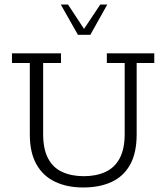

<svg xmlns="http://www.w3.org/2000/svg" viewBox="-20 -819 736 850"><path d="M348 11Q277 11 223.5 -14.5Q170 -40 141 -92Q112 -144 112 -224V-540H33V-583H250V-540H171V-226Q171 -159 193 -117.5Q215 -76 256 -57.5Q297 -39 351 -39Q405 -39 446 -57.5Q487 -76 509.5 -117.5Q532 -159 532 -226V-540H453V-583H663V-540H585V-224Q585 -142 556 -90Q527 -38 474 -13.5Q421 11 348 11ZM325 -665 249 -799H281L352 -691L424 -799H455L380 -665Z"/></svg>

Font: Rokkitt Light
Style: Regular
Weight: 300
Version: Version 3.103